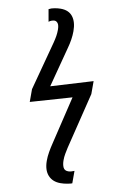

<svg xmlns="http://www.w3.org/2000/svg" viewBox="-107 -825 713 1124"><g transform="rotate(10 250.0 -263.0)"><path d="M335 240Q288 240 261 210Q234 180 234 124Q234 99 238.5 72.5Q243 46 249 22L318 -267L76 -197V-273L153 -562Q159 -585 162 -603.5Q165 -622 165 -641Q165 -668 156.5 -679.5Q148 -691 136 -691Q129 -691 119 -687.5Q109 -684 103 -678L90 -751Q104 -759 124 -762.5Q144 -766 160 -766Q208 -766 232 -735Q256 -704 256 -649Q256 -625 252 -599Q248 -573 241 -548L178 -308L423 -382V-305L341 29Q337 47 333.5 66Q330 85 330 104Q330 130 338 147Q346 164 368 164Q378 164 387 161Q396 158 404 155V229Q397 232 376.5 236Q356 240 335 240Z"/></g></svg>

Font: Noto Sans Mono ExtraCondensed Medium
Style: Regular
Weight: 500
Width: 2
Designer: Monotype Design Team
Foundry: Monotype Imaging Inc.
Version: Version 2.014